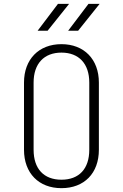

<svg xmlns="http://www.w3.org/2000/svg" viewBox="-20 -970 640 1000"><path d="M335 -810H387L499 -950H441ZM176 -810H228L340 -950H282ZM300 10C419 10 495 -68 495 -190V-540C495 -661 418 -740 300 -740C182 -740 105 -661 105 -540V-190C105 -68 182 10 300 10ZM300 -34C208 -34 155 -91 155 -190V-540C155 -638 209 -696 300 -696C391 -696 445 -638 445 -540V-190C445 -91 392 -34 300 -34Z"/></svg>

Font: JetBrains Mono Thin
Style: Regular
Weight: 100
Monospace: yes
Designer: Philipp Nurullin, Konstantin Bulenkov
Foundry: JetBrains
Version: Version 2.305